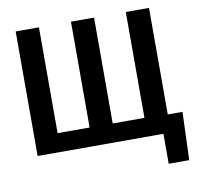

<svg xmlns="http://www.w3.org/2000/svg" viewBox="-93 -810 1131 1079"><g transform="rotate(-10 473.0 -270.0)"><path d="M910.2 -103 900.4 170.9H783.2V-0.5H725.6V-103ZM65.4 -710.9H198.2V-106.9H380.9V-710.9H512.7V-106.9H693.8V-710.9H826.2V0H65.4Z"/></g></svg>

Font: Roboto SemiCondensed SemiBold
Style: Regular
Weight: 600
Width: 4
Designer: Christian Robertson
Foundry: Google
Version: Version 3.009; 2024